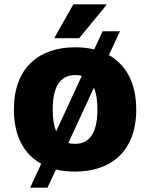

<svg xmlns="http://www.w3.org/2000/svg" viewBox="-20 -780 692 885"><path d="M470 -756V-760H318L232 -608V-604H345ZM482 -526 533 -636H453L414 -552C387 -559 357 -562 326 -562C161 -562 44 -469 44 -275C44 -151 92 -68 170 -25L119 85H199L238 1C265 8 295 11 326 11C491 11 608 -82 608 -275C608 -399 560 -482 482 -526ZM223 -275C223 -380 257 -434 326 -434C337 -434 348 -433 357 -430L239 -175C228 -200 223 -234 223 -275ZM326 -117C315 -117 304 -118 295 -121L413 -376C424 -351 429 -317 429 -275C429 -171 395 -117 326 -117Z"/></svg>

Font: Kufam Arabic Latin Roman Bold
Style: Regular
Weight: 700
Designer: Wael Morcos & Artur Schmal
Version: Version 1.200;PS 001.200;hotconv 1.0.88;makeotf.lib2.5.64775